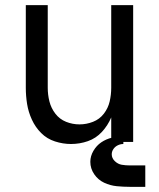

<svg xmlns="http://www.w3.org/2000/svg" viewBox="-20 -550 616 744"><path d="M255 8Q289 8 320.5 -3Q352 -14 375 -39Q398 -64 411 -95V0H496V-530H411V-210Q411 -183 405 -157Q399 -131 382.5 -109.5Q366 -88 340.5 -78Q315 -68 288 -68Q261 -68 236 -78Q211 -88 194.5 -109.5Q178 -131 171.5 -157Q165 -183 165 -210V-530H80V-210Q80 -178 85 -147Q90 -116 103.5 -86.5Q117 -57 139.5 -34.5Q162 -12 193 -2Q224 8 255 8ZM483 174H543V91H483Q467 91 452 88.5Q437 86 425 74.5Q413 63 413 48Q413 37 419.5 27.5Q426 18 436.5 13Q447 8 458 8V-22Q436 -22 413.5 -16.5Q391 -11 372.5 1.5Q354 14 342 34.5Q330 55 330 77Q330 103 345 125Q360 147 383.5 158Q407 169 432.5 171.5Q458 174 483 174Z"/></svg>

Font: Iosevka Sparkle
Style: Regular
Weight: 400
Designer: Belleve Invis
Foundry: Belleve Invis
Version: Version 4.5.0; ttfautohint (v1.8.3)